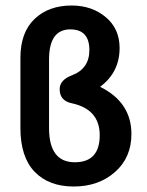

<svg xmlns="http://www.w3.org/2000/svg" viewBox="-20 -680 542 707"><path d="M251.5 6.8Q159.7 6.8 107.4 -47.6Q55.2 -102.1 55.2 -208.5V-467.3Q55.2 -560.5 107.2 -610.1Q159.2 -659.7 243.7 -659.7Q318.4 -659.7 369.4 -616.9Q420.4 -574.2 420.4 -503.4Q420.4 -413.6 348.6 -360.4Q463.9 -303.2 463.9 -186.5Q463.9 -99.6 403.3 -46.4Q342.8 6.8 251.5 6.8ZM255.4 -82.5Q347.2 -82.5 347.2 -182.1Q347.2 -277.8 244.1 -299.8Q199.7 -309.1 199.7 -351.6Q199.7 -385.7 245.1 -402.8Q309.1 -427.2 309.1 -495.6Q309.1 -571.8 238.8 -571.8Q160.6 -571.8 160.6 -460.9V-208.5Q160.6 -82.5 255.4 -82.5Z"/></svg>

Font: ALMAS
Style: Bold
Weight: 700
Designer: ALMAS Font/ by Husham Jawad Kadhim, derived from the Bainsely font by/ Paul James MIller
Foundry: High-Logic / Made with FontCreator
Version: Version 1.411;September 19, 2021;FontCreator 14.0.0.2814 32-